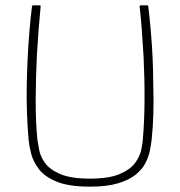

<svg xmlns="http://www.w3.org/2000/svg" viewBox="-20 -693 674 718"><path d="M317 5Q238 5 192.5 -13.5Q147 -32 125.5 -60.5Q104 -89 96.5 -118.5Q89 -148 87 -170Q83 -214 81 -267Q79 -320 80 -376Q81 -427 83.5 -477.5Q86 -528 90 -575.5Q94 -623 99 -664Q99 -666 100 -669.5Q101 -673 102 -673Q109 -673 115 -673Q121 -673 128 -673Q130 -673 131 -672Q132 -671 132 -669Q128 -629 124.5 -583.5Q121 -538 118 -488Q114 -406 113.5 -322.5Q113 -239 120 -170Q122 -156 126.5 -132Q131 -108 148.5 -83.5Q166 -59 205.5 -42Q245 -25 316 -25Q387 -25 427 -42Q467 -59 485 -83.5Q503 -108 508 -132Q513 -156 514 -170Q520 -237 520.5 -317.5Q521 -398 517 -479Q514 -531 510.5 -579Q507 -627 502 -669Q502 -671 503.5 -672Q505 -673 506 -673Q513 -673 519 -673Q525 -673 532 -673Q534 -673 534.5 -669.5Q535 -666 535 -664Q540 -623 544 -576.5Q548 -530 550.5 -480.5Q553 -431 553 -381Q555 -323 553.5 -269Q552 -215 547 -170Q545 -153 540.5 -130Q536 -107 524 -83.5Q512 -60 487.5 -40Q463 -20 421.5 -7.5Q380 5 317 5Z"/></svg>

Font: Glory Thin
Style: Regular
Weight: 100
Designer: Robert Leuschke
Foundry: Robert Leuschke
Version: Version 1.011